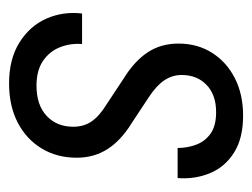

<svg xmlns="http://www.w3.org/2000/svg" viewBox="-88 -472 569 434"><g transform="rotate(90 197.0 -254.5)"><path d="M168 10Q113 10 75.5 -13.5Q38 -37 21.5 -74.5Q5 -112 10 -155H79Q77 -128 86.5 -104.5Q96 -81 117.5 -66.5Q139 -52 173 -52Q217 -52 241.5 -75Q266 -98 266 -135Q266 -159 254 -176.5Q242 -194 216 -210L157 -249Q118 -273 98 -303Q78 -333 78 -373Q78 -416 99 -449Q120 -482 156.5 -500.5Q193 -519 241 -519Q292 -519 324.5 -498.5Q357 -478 371 -444Q385 -410 382 -371H314Q314 -393 306.5 -413Q299 -433 281.5 -445.5Q264 -458 233 -458Q194 -458 171.5 -436.5Q149 -415 149 -380Q149 -359 161 -341Q173 -323 199 -306L258 -267Q297 -243 316.5 -212.5Q336 -182 336 -143Q336 -98 315 -63.5Q294 -29 256.5 -9.5Q219 10 168 10Z"/></g></svg>

Font: Instrument Sans SemiCondensed
Style: Italic
Weight: 400
Width: 4
Italic angle: -13°
Designer: Rodrigo Fuenzalida
Foundry: fragTYPE
Version: Version 1.000;gftools[0.9.28]